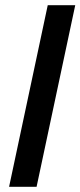

<svg xmlns="http://www.w3.org/2000/svg" viewBox="-20 -720 310 740"><path d="M15 0 164 -700H270L121 0Z"/></svg>

Font: Red Hat Display VF
Style: Italic
Weight: 300
Italic angle: -12°
Designer: Pentagram, MCKL
Foundry: Pentagram, MCKL
Version: Version 1.010